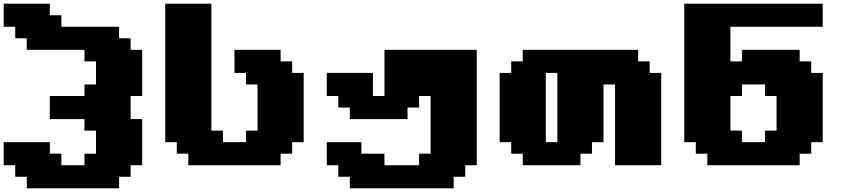

<svg xmlns="http://www.w3.org/2000/svg" viewBox="-20 -895 4602 1040"><path d="M125 125H625V62.5H687.5V0H750V-250H687.5V-375H750V-625H687.5V-687.5H625V-750H312.5V-812.5H250V-875H0V-750H62.5V-687.5H125V-625H437.5V-562.5H500V-437.5H437.5V-375H250V-250H437.5V-187.5H500V-62.5H437.5V0H312.5V-62.5H250V-125H0V0H62.5V62.5H125Z M1000 0H1500V-62.5H1562.5V-125H1625V-500H1562.5V-562.5H1500V-625H1250V-500H1312.5V-437.5H1375V-187.5H1312.5V-125H1187.5V-187.5H1125V-875H875V-125H937.5V-62.5H1000Z M1875 125H2437.5V62.5H2500V0H2562.5V-625H2062.5V-375H2000V-500H1750V-375H1812.5V-312.5H1875V-250H2187.5V-312.5H2250V-375H2312.5V-62.5H2250V0H2062.5V-62.5H1937.5V-125H1750V0H1812.5V62.5H1875Z M3311.5 0H3561.5V-500H3499V-562.5H3436.5V-625H2811.5V-562.5H2749V-500H2686.5V-125H2749V-62.5H2811.5V0H3124V-62.5H3186.5V-125H3249V-437.5H3311.5ZM2999 -125H2936.5V-500H2999Z M3811.5 0H4311.5V-62.5H4374V-125H4436.5V-500H4374V-562.5H4311.5V-625H3999V-562.5H3936.5V-750H4436.5V-875H3686.5V-125H3749V-62.5H3811.5ZM4124 -125H3999V-187.5H3936.5V-375H3999V-437.5H4124V-375H4186.5V-187.5H4124Z"/></svg>

Font: Faithful 32x
Style: Bold
Weight: 400
Foundry: Faithful Resource Pack
Version: Version 1.0; January 27, 2023